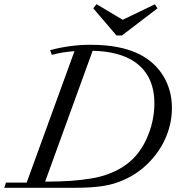

<svg xmlns="http://www.w3.org/2000/svg" viewBox="-46 -888 833 908"><path d="M504.9 -720.2 395 -848.6 410.6 -868.2 534.2 -794.4 686.5 -867.7 698.7 -848.6 530.8 -720.2ZM-25.9 0 -17.6 -24.4H80.1L306.2 -646Q248 -642.1 199.2 -628.4L190.9 -650.9Q287.6 -676.3 380.9 -676.3Q526.9 -676.3 616.2 -629.9Q688.5 -592.3 727.8 -526.1Q767.1 -460 767.1 -377Q767.1 -311.5 742.2 -247.6Q717.3 -183.6 666 -127.7Q614.7 -71.8 544.9 -39.6Q492.7 -15.6 437.3 -7.8Q381.8 0 315.4 0ZM587.4 -597.7Q515.6 -645 392.1 -647.9L167.5 -29.3H185.1Q296.4 -29.3 384 -43.7Q471.7 -58.1 536.1 -99.6Q607.4 -145 645.8 -228.5Q684.1 -312 684.1 -398.9Q684.1 -533.7 587.4 -597.7Z"/></svg>

Font: Elstob 18pt
Style: Italic
Weight: 400
Italic angle: -20°
Designer: Peter S. Baker
Version: Version 1.015